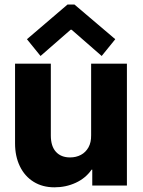

<svg xmlns="http://www.w3.org/2000/svg" viewBox="-20 -800 617 828"><path d="M44.9 -181.6V-525.4H199.2V-215.8Q199.2 -169.4 221.2 -145.3Q243.2 -121.1 282.2 -121.1Q308.1 -121.1 328.9 -132.1Q349.6 -143.1 361.6 -164.6Q373.5 -186 373 -216.8V-525.4H527.3V0H377.9V-68.4H375Q349.6 -31.7 307.1 -12Q264.6 7.8 214.8 7.8Q163.1 7.8 124.8 -16.1Q86.4 -40 65.7 -83Q44.9 -126 44.9 -181.6ZM96.2 -630.9 271 -780.3H301.3L477.1 -630.9L418.5 -558.6L288.6 -671.9H284.7L154.8 -558.6Z"/></svg>

Font: Reddit Sans Chocolate ExtraBold
Style: Regular
Weight: 800
Designer: Stephen Hutchings
Foundry: Reddit
Version: Version 1.011